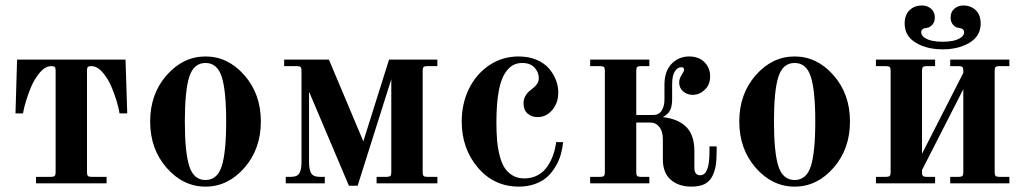

<svg xmlns="http://www.w3.org/2000/svg" viewBox="-20 -676 3790 708"><path d="M37.1 -257.8 43 -456.1H442.9L449.2 -257.8H420.9Q415 -295.9 393.1 -351.1Q379.9 -383.8 359.4 -408Q338.9 -432.1 316.9 -432.1Q307.1 -432.1 304 -429.2Q300.8 -426.3 300.8 -416V-40Q300.8 -30.8 304.2 -27.3Q307.6 -23.9 316.9 -23.9H373V0H112.8V-23.9H168.9Q178.2 -23.9 181.6 -27.3Q185.1 -30.8 185.1 -40V-416Q185.1 -426.3 181.9 -429.2Q178.7 -432.1 168.9 -432.1Q147 -432.1 126.5 -408Q106 -383.8 92.8 -351.1Q83 -326.7 75.9 -303.2Q68.8 -279.8 66.9 -268.6L64.9 -257.8Z M797.6 -392.8Q781.2 -443.8 737.8 -443.8Q694.3 -443.8 678 -392.8Q661.6 -341.8 661.6 -228Q661.6 -114.3 678 -63.2Q694.3 -12.2 737.8 -12.2Q781.2 -12.2 797.6 -63.2Q814 -114.3 814 -228Q814 -341.8 797.6 -392.8ZM594.5 -398.7Q655.3 -467.8 737.8 -467.8Q820.3 -467.8 881.1 -398.7Q941.9 -329.6 941.9 -228Q941.9 -126.5 881.1 -57.1Q820.3 12.2 737.8 12.2Q655.3 12.2 594.5 -57.1Q533.7 -126.5 533.7 -228Q533.7 -329.6 594.5 -398.7Z M1592.8 -456.1V-432.1H1554.7Q1545.4 -432.1 1542 -428.7Q1538.6 -425.3 1538.6 -416V-40Q1538.6 -30.8 1542 -27.3Q1545.4 -23.9 1554.7 -23.9H1592.8V0H1368.7V-23.9H1406.7Q1416 -23.9 1419.4 -27.3Q1422.9 -30.8 1422.9 -40V-383.8L1298.8 8.8H1266.6L1119.6 -337.9V-78.1Q1119.6 -50.8 1127.4 -37.4Q1135.3 -23.9 1157.7 -23.9H1177.7V0H1033.7V-23.9H1053.7Q1076.2 -23.9 1084 -37.4Q1091.8 -50.8 1091.8 -78.1V-416Q1091.8 -425.3 1088.4 -428.7Q1085 -432.1 1075.7 -432.1H1027.8V-456.1H1192.9L1319.8 -154.8L1414.6 -456.1Z M2056.6 -151.9Q2054.2 -129.4 2048.3 -107.9Q2042.5 -86.4 2029.8 -64.2Q2017.1 -42 1999.8 -25.4Q1982.4 -8.8 1954.8 1.7Q1927.2 12.2 1893.6 12.2Q1801.8 12.2 1742.2 -57.9Q1682.6 -127.9 1682.6 -228Q1682.6 -293.5 1709 -347.9Q1735.4 -402.3 1783.7 -435.1Q1832 -467.8 1892.6 -467.8Q1929.2 -467.8 1958.3 -455.6Q1987.3 -443.4 2004.2 -423.6Q2021 -403.8 2029.8 -381.1Q2038.6 -358.4 2038.6 -335Q2038.6 -296.4 2016.4 -270.3Q1994.1 -244.1 1962.4 -244.1Q1940.4 -244.1 1925.5 -257.3Q1910.6 -270.5 1910.6 -294.9Q1910.6 -309.6 1916.5 -320.6Q1922.4 -331.5 1930.4 -338.6Q1938.5 -345.7 1946.8 -352.1Q1955.1 -358.4 1960.9 -367.4Q1966.8 -376.5 1966.8 -388.2Q1966.8 -409.2 1951.2 -426.5Q1935.5 -443.8 1905.8 -443.8Q1871.6 -443.8 1850.1 -417.2Q1828.6 -390.6 1819.6 -343Q1810.5 -295.4 1810.5 -224.1Q1810.5 -187.5 1813 -158.9Q1815.4 -130.4 1822.3 -103Q1829.1 -75.7 1840.3 -57.9Q1851.6 -40 1870.1 -29.1Q1888.7 -18.1 1913.6 -18.1Q1940.9 -18.1 1962.9 -30Q1984.9 -42 1998.5 -62.3Q2012.2 -82.5 2020 -105Q2027.8 -127.4 2030.8 -151.9Z M2622.6 -136.2V-116.2Q2622.6 -84.5 2618.7 -62.5Q2614.7 -40.5 2604.7 -22.7Q2594.7 -4.9 2576.2 3.7Q2557.6 12.2 2530.3 12.2Q2482.4 12.2 2453.4 -13.2Q2424.3 -38.6 2424.3 -87.9V-163.1Q2424.3 -191.4 2411.4 -207.8Q2398.4 -224.1 2378.4 -224.1H2326.2V-40Q2326.2 -30.8 2329.6 -27.3Q2333 -23.9 2342.3 -23.9H2374.5V0H2156.2V-23.9H2194.3Q2203.6 -23.9 2207 -27.3Q2210.4 -30.8 2210.4 -40V-416Q2210.4 -425.3 2207 -428.7Q2203.6 -432.1 2194.3 -432.1H2156.2V-456.1H2374.5V-432.1H2342.3Q2333 -432.1 2329.6 -428.7Q2326.2 -425.3 2326.2 -416V-252H2389.2Q2409.7 -252 2419.9 -268.1Q2430.2 -284.2 2430.2 -310.1V-363.8Q2430.2 -413.6 2456.5 -440.7Q2482.9 -467.8 2521.5 -467.8Q2556.2 -467.8 2577.4 -447Q2598.6 -426.3 2598.6 -394Q2598.6 -363.3 2578.6 -344.7Q2558.6 -326.2 2534.2 -326.2Q2514.2 -326.2 2499.3 -338.9Q2484.4 -351.6 2484.4 -372.1Q2484.4 -385.3 2493.4 -399.2Q2502.4 -413.1 2502.4 -418.9Q2502.4 -428.2 2492.2 -428.2Q2478.5 -428.2 2468.5 -412.8Q2458.5 -397.5 2458.5 -365.2V-310.1Q2458.5 -285.6 2451.4 -270.3Q2444.3 -254.9 2424.3 -244.1Q2480.5 -237.8 2510.5 -208Q2540.5 -178.2 2540.5 -118.2V-57.1Q2540.5 -29.8 2562.5 -29.8Q2596.2 -29.8 2596.2 -116.2V-136.2Z M2970 -392.8Q2953.6 -443.8 2910.2 -443.8Q2866.7 -443.8 2850.3 -392.8Q2834 -341.8 2834 -228Q2834 -114.3 2850.3 -63.2Q2866.7 -12.2 2910.2 -12.2Q2953.6 -12.2 2970 -63.2Q2986.3 -114.3 2986.3 -228Q2986.3 -341.8 2970 -392.8ZM2766.8 -398.7Q2827.6 -467.8 2910.2 -467.8Q2992.7 -467.8 3053.5 -398.7Q3114.3 -329.6 3114.3 -228Q3114.3 -126.5 3053.5 -57.1Q2992.7 12.2 2910.2 12.2Q2827.6 12.2 2766.8 -57.1Q2706.1 -126.5 2706.1 -228Q2706.1 -329.6 2766.8 -398.7Z M3210 0V-23.9H3248Q3257.3 -23.9 3260.7 -27.3Q3264.2 -30.8 3264.2 -40V-416Q3264.2 -425.3 3260.7 -428.7Q3257.3 -432.1 3248 -432.1H3210V-456.1H3428.2V-432.1H3396Q3386.7 -432.1 3383.3 -428.7Q3379.9 -425.3 3379.9 -416V-108.9L3532.2 -407.2V-416Q3532.2 -425.3 3528.8 -428.7Q3525.4 -432.1 3516.1 -432.1H3483.9V-456.1H3702.1V-432.1H3664.1Q3654.8 -432.1 3651.4 -428.7Q3647.9 -425.3 3647.9 -416V-40Q3647.9 -30.8 3651.4 -27.3Q3654.8 -23.9 3664.1 -23.9H3702.1V0H3483.9V-23.9H3516.1Q3525.4 -23.9 3528.8 -27.3Q3532.2 -30.8 3532.2 -40V-347.2L3379.9 -48.8V-40Q3379.9 -30.8 3383.3 -27.3Q3386.7 -23.9 3396 -23.9H3428.2V0ZM3315.9 -588.9Q3315.9 -621.1 3334 -638.4Q3352.1 -655.8 3379.9 -655.8Q3399.4 -655.8 3413.3 -643.8Q3427.2 -631.8 3427.2 -611.8Q3427.2 -594.7 3417.7 -584.5Q3408.2 -574.2 3397 -573.2Q3377 -571.3 3377 -557.1Q3377 -545.4 3389.2 -537.1Q3401.4 -528.8 3418.7 -525.4Q3436 -522 3456.1 -522Q3476.1 -522 3493.4 -525.4Q3510.7 -528.8 3522.9 -537.1Q3535.2 -545.4 3535.2 -557.1Q3535.2 -571.3 3515.1 -573.2Q3503.9 -574.2 3494.6 -584.5Q3485.4 -594.7 3485.4 -611.8Q3485.4 -631.8 3499 -643.8Q3512.7 -655.8 3532.2 -655.8Q3560.1 -655.8 3578.1 -638.4Q3596.2 -621.1 3596.2 -588.9Q3596.2 -543.5 3555.7 -518.8Q3515.1 -494.1 3456.1 -494.1Q3397 -494.1 3356.4 -518.8Q3315.9 -543.5 3315.9 -588.9Z"/></svg>

Font: Flanker Steampunk
Style: Bold
Weight: 700
Designer: Alexey Kryukov, Leonardo Di Lena
Foundry: Alexey Kryukov, Leonardo Di Lena
Version: 1.210